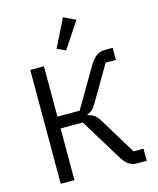

<svg xmlns="http://www.w3.org/2000/svg" viewBox="-136 -1043 934 1137"><g transform="rotate(-15 331.0 -474.5)"><path d="M92.8 -698.2V0H176.8V-316.9H313L466.8 -64.9Q488.8 -28.8 510.5 -14.4Q532.2 0 558.1 0H620.1V-74.2H559.1L429.2 -287.1Q410.2 -320.3 393.8 -333Q377.4 -345.7 352.1 -351.1V-356Q370.6 -362.3 382.3 -372.8Q394 -383.3 411.1 -412.1L535.2 -624H598.1V-698.2H551.8Q520 -698.2 498.3 -682.4Q476.6 -666.5 453.1 -627.9L313 -389.2H176.8V-698.2ZM328.1 -754.9 434.1 -914.1 360.8 -949.2 275.9 -778.8Z"/></g></svg>

Font: Plexus Sans
Style: Regular
Weight: 400
Version: Version 2.001;PS 002.001;hotconv 1.0.70;makeotf.lib2.5.58329